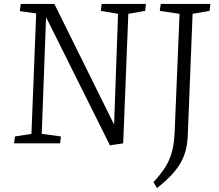

<svg xmlns="http://www.w3.org/2000/svg" viewBox="-20 -725 1106 971"><path d="M557 -95 577 -655 490 -670 494 -705H718L714 -670L629 -655L603 0L536 10L213 -638L191 -48L288 -35L284 0H51L56 -35L139 -48L163 -657L80 -669L85 -705H255ZM888 -655 788 -670 793 -705H1044L1040 -670L954 -655L930 -51Q929 -9 921.5 25.5Q914 60 897 92Q880 124 850 157Q820 190 774 226L756 196Q783 167 803 139.5Q823 112 835.5 83Q848 54 854.5 21.5Q861 -11 863 -50Z"/></svg>

Font: Literata 24pt Light
Style: Italic
Weight: 300
Italic angle: -2°
Designer: Latin by Veronika Burian and Jose Scaglione. Greek by Irene Vlachou. Cyrillic by Vera Evstafieva
Foundry: TypeTogether
Version: Version 3.103;gftools[0.9.29]